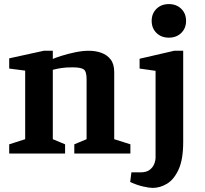

<svg xmlns="http://www.w3.org/2000/svg" viewBox="-20 -750 1000 938"><path d="M25 0V-45L103 -70V-405L25 -415V-465L194 -502H238V-462Q251 -468 281 -477.5Q311 -487 347 -494.5Q383 -502 414 -502Q447 -502 475 -492Q503 -482 520.5 -459.5Q538 -437 538 -398V-70L617 -45V0H343V-45L403 -70V-364Q403 -401 389 -411Q375 -421 334 -421Q301 -421 279 -417.5Q257 -414 238 -409V-70L298 -45V0ZM726 168Q709 168 678.5 161Q648 154 616 139L622 92H667Q694 92 710 80.5Q726 69 733 52Q740 35 740 19V-404L662 -415V-463L831 -502H875V-56Q875 29 852.5 78Q830 127 796 147.5Q762 168 726 168ZM805 -566Q768 -566 744.5 -589Q721 -612 721 -648Q721 -684 744.5 -707Q768 -730 805 -730Q842 -730 865.5 -707Q889 -684 889 -648Q889 -612 865.5 -589Q842 -566 805 -566Z"/></svg>

Font: Manuale
Style: Regular
Weight: 400
Designer: Eduardo Tunni / Pablo Cosgaya
Foundry: Eduardo Tunni / Pablo Cosgaya
Version: Version 1.002